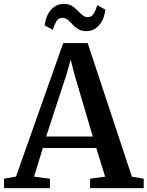

<svg xmlns="http://www.w3.org/2000/svg" viewBox="-34 -970 760 990"><path d="M48.5 -59.5 292 -748H418L646 -59L707 -48.5V0H430.5V-48.5L508 -59L462.5 -207H187L141.5 -59L223.5 -48.5V0H-13L-13.5 -48.5ZM444.5 -266 350 -585.5 330.5 -662.5 308 -583.5 204 -266ZM411 -809.5Q386 -809.5 369.5 -819.8Q353 -830 340.5 -843.5Q328 -857 315.8 -867.5Q303.5 -878 287.5 -878Q267 -878 256.5 -860Q246 -842 238 -816.5L196 -839.5Q203.5 -891.5 230.2 -920.8Q257 -950 295 -950Q320 -950 336.5 -939.8Q353 -929.5 365.8 -916Q378.5 -902.5 390.8 -892.2Q403 -882 418.5 -881.5Q438.5 -881.5 449.2 -899.5Q460 -917.5 467.5 -943.5L509.5 -920Q502.5 -867.5 475.8 -838.5Q449 -809.5 411 -809.5Z"/></svg>

Font: Merriweather 36pt SemiBold
Style: Regular
Weight: 600
Version: Version 2.100